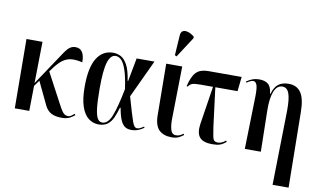

<svg xmlns="http://www.w3.org/2000/svg" viewBox="-96 -1019 2464 1464"><g transform="rotate(10 1136.0 -286.5)"><path d="M50 0 46 -536H170L165 -216L300 -418Q327 -459 345.5 -486Q364 -513 382.5 -526.5Q401 -540 426 -540Q496 -540 496 -435Q445 -447 409 -443Q373 -439 343 -417Q313 -395 281 -352L260 -323L377 -103Q404 -50 420 -31Q436 -12 460 -12Q473 -12 485 -20.5Q497 -29 507 -38L514 -29Q501 -17 477 -4Q453 9 414 9Q364 9 333 -7.5Q302 -24 284 -60L198 -240L165 -194L162 0Z M700 10Q656 10 621 -17Q586 -44 566 -102.5Q546 -161 546 -257Q546 -404 590.5 -476Q635 -548 717 -548Q746 -548 774.5 -534Q803 -520 826 -478.5Q849 -437 861 -356H865L899 -536H1037L900 -243Q921 -170 934.5 -124.5Q948 -79 957 -54.5Q966 -30 974.5 -21Q983 -12 994 -12Q1007 -12 1021 -19.5Q1035 -27 1045 -34L1050 -26Q1033 -13 1008 -2.5Q983 8 952 8Q925 8 905 -4Q885 -16 870 -49Q855 -82 844 -144H839Q826 -99 810.5 -64.5Q795 -30 769 -10Q743 10 700 10ZM725 -9Q770 -9 797.5 -80Q825 -151 852 -290Q839 -383 821.5 -434.5Q804 -486 783.5 -506.5Q763 -527 739 -527Q700 -527 680.5 -467Q661 -407 661 -265Q661 -167 667.5 -111Q674 -55 688 -32Q702 -9 725 -9Z M1266 10Q1203 10 1168 -23.5Q1133 -57 1132 -137L1128 -536H1252L1245 -130Q1244 -81 1254 -46Q1264 -11 1295 -11Q1312 -11 1325 -17Q1338 -23 1352 -33L1357 -24Q1340 -10 1318.5 0Q1297 10 1266 10ZM1196 -604 1182 -611 1192 -766Q1194 -794 1210.5 -802Q1227 -810 1251 -802.5Q1275 -795 1299 -775V-763Z M1579 8Q1509 8 1481.5 -24.5Q1454 -57 1464 -127L1510 -424H1415Q1371 -424 1352.5 -418.5Q1334 -413 1319 -392L1311 -395Q1330 -474 1361.5 -505Q1393 -536 1453 -536H1712L1700 -424H1528L1566 -123Q1573 -78 1577.5 -54Q1582 -30 1591 -21Q1600 -12 1620 -12Q1638 -12 1653.5 -20Q1669 -28 1679 -38L1686 -29Q1662 -8 1639.5 0Q1617 8 1579 8Z M2087 233 2098 -340Q2099 -434 2083.5 -476Q2068 -518 2032 -518Q1989 -518 1968 -465Q1947 -412 1949 -316L1955 0H1831L1841 -409Q1842 -476 1832.5 -498.5Q1823 -521 1806 -521Q1785 -521 1755 -499L1750 -507Q1770 -522 1794.5 -531.5Q1819 -541 1850 -541Q1892 -541 1917 -521Q1942 -501 1947 -448H1951Q1966 -502 1996.5 -524.5Q2027 -547 2075 -547Q2139 -547 2170.5 -500.5Q2202 -454 2203 -352L2211 233Z"/></g></svg>

Font: Noto Serif Display ExtraCondensed SemiBold
Style: Regular
Weight: 600
Width: 2
Designer: Monotype Design Team
Foundry: Monotype Imaging Inc.
Version: Version 2.009